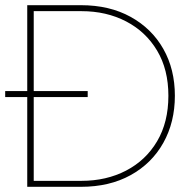

<svg xmlns="http://www.w3.org/2000/svg" viewBox="-20 -720 743 740"><path d="M85 0V-346H0V-369H85V-700H292Q402 -700 483.5 -655Q565 -610 609.5 -531.5Q654 -453 654 -351Q654 -249 609.5 -169.5Q565 -90 483.5 -45Q402 0 292 0ZM110 -23H294Q390 -23 466 -62.5Q542 -102 585.5 -175.5Q629 -249 629 -351Q629 -452 585.5 -525Q542 -598 466 -637.5Q390 -677 294 -677H110V-369H318V-346H110Z"/></svg>

Font: MuseoModerno Thin
Style: Regular
Weight: 100
Designer: Pablo Cosgaya, Héctor Gatti, Marcela Romero, and the Authors of The MuseoModerno Project.
Foundry: Omnibus-Type Team
Version: Version 1.003